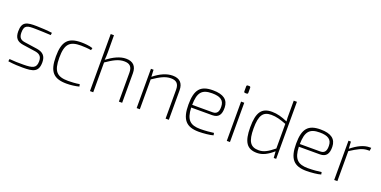

<svg xmlns="http://www.w3.org/2000/svg" viewBox="-16 -1451 4397 2214"><g transform="rotate(20 2183.0 -344.0)"><path d="M239 -494C118 -496 59 -484 59 -365C59 -283 94 -249 164 -238L321 -215C368 -207 404 -188 404 -124C404 -38 362 -25 245 -24C181 -23 133 -25 74 -30L70 -1C146 10 205 11 249 11C375 11 443 -2 443 -124C443 -202 404 -237 333 -249L176 -272C126 -279 98 -299 98 -365C98 -458 140 -461 243 -459C302 -458 367 -455 426 -452L430 -481C371 -489 299 -493 239 -494Z M788 -494C627 -494 566 -427 566 -241C566 -55 627 12 789 12C839 12 894 5 940 -7L934 -35C889 -26 823 -24 795 -24C658 -24 608 -73 608 -241C608 -409 658 -458 795 -458C828 -458 885 -455 922 -448L929 -475C886 -490 826 -494 788 -494Z M1337 -494C1264 -494 1188 -457 1108 -397C1112 -423 1113 -455 1113 -491L1112 -700H1072V0H1112V-366C1200 -426 1259 -458 1328 -458C1396 -458 1427 -427 1427 -354V0H1467V-362C1467 -449 1423 -494 1337 -494Z M1910 -494C1836 -494 1761 -461 1681 -397L1677 -482H1645V0H1684V-366C1773 -426 1832 -458 1901 -458C1968 -458 2000 -427 2000 -354V0H2040V-362C2040 -449 1995 -494 1910 -494Z M2416 -24C2294 -24 2239 -71 2234 -221H2491C2569 -221 2599 -266 2597 -352C2595 -446 2533 -494 2403 -494C2252 -494 2192 -429 2192 -243C2192 -59 2255 12 2411 12C2464 12 2550 4 2586 -8L2581 -36C2540 -30 2478 -24 2416 -24ZM2405 -458C2506 -458 2555 -426 2556 -350C2558 -291 2540 -254 2485 -254H2234C2236 -406 2280 -458 2405 -458Z M2780 -683H2762C2751 -683 2746 -677 2746 -667V-607C2746 -596 2751 -591 2762 -591H2780C2790 -591 2795 -596 2795 -607V-667C2795 -677 2790 -683 2780 -683ZM2790 -482H2751V0H2790Z M3318 -700V-539C3318 -504 3317 -479 3321 -446C3254 -476 3192 -494 3128 -494C3002 -494 2951 -425 2951 -241C2951 -62 2999 12 3124 12C3193 12 3255 -22 3321 -80L3327 0H3357V-700ZM2992 -242C2992 -403 3032 -458 3133 -458C3193 -458 3244 -443 3318 -415V-113C3242 -51 3193 -24 3132 -24C3032 -24 2992 -80 2992 -242Z M3737 -24C3615 -24 3560 -71 3555 -221H3812C3890 -221 3920 -266 3918 -352C3916 -446 3854 -494 3724 -494C3573 -494 3513 -429 3513 -243C3513 -59 3576 12 3732 12C3785 12 3871 4 3907 -8L3902 -36C3861 -30 3799 -24 3737 -24ZM3726 -458C3827 -458 3876 -426 3877 -350C3879 -291 3861 -254 3806 -254H3555C3557 -406 3601 -458 3726 -458Z M4324 -494C4254 -494 4181 -458 4104 -396L4099 -482H4069V0H4108V-368C4195 -424 4252 -456 4318 -456H4338L4344 -494Z"/></g></svg>

Font: Exo 2 Extra Light
Style: Regular
Weight: 250
Designer: Natanael Gama
Version: Version 1.001;PS 001.001;hotconv 1.0.88;makeotf.lib2.5.64775